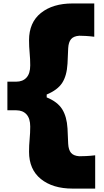

<svg xmlns="http://www.w3.org/2000/svg" viewBox="-20 -934 599 1104"><path d="M397 150.4Q283.7 150.4 215.3 95.5Q147 40.5 147 -61.5Q147 -98.1 150.4 -133.8Q153.8 -169.4 153.8 -206.1Q153.8 -252.9 132.3 -276.4Q110.8 -299.8 73.7 -299.8H22.5V-464.4H73.7Q110.8 -464.4 132.3 -487.8Q153.8 -511.2 153.8 -558.1Q153.8 -594.7 150.4 -630.4Q147 -666 147 -702.6Q147 -804.7 215.3 -859.4Q283.7 -914.1 397 -914.1H522V-722.7Q495.1 -726.1 472.9 -727.3Q450.7 -728.5 435.5 -728.5Q402.8 -726.1 388.4 -708.7Q374 -691.4 372.1 -656.7L368.2 -568.4Q364.3 -498.5 337.6 -457.5Q311 -416.5 248.5 -390.6V-374Q311 -348.6 337.6 -305.9Q364.3 -263.2 368.2 -195.3L372.1 -106.9Q374 -72.3 388.4 -55.2Q402.8 -38.1 435.5 -35.6Q450.7 -35.6 474.1 -36.6Q497.6 -37.6 527.3 -41V150.4Z"/></svg>

Font: Pinar-FD Black
Style: Regular
Weight: 900
Designer: Amin Abedi
Version: Version 3.000